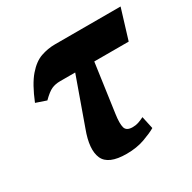

<svg xmlns="http://www.w3.org/2000/svg" viewBox="-127 -664 804 802"><g transform="rotate(-30 275.0 -263.0)"><path d="M265 10Q177 10 156.5 -36.5Q136 -83 168 -168L248 -392H175Q152 -392 134 -384Q116 -376 89 -349L39 -366Q69 -440 100.5 -476.5Q132 -513 165.5 -524.5Q199 -536 233 -536H550L506 -392H340L307 -157Q301 -115 306.5 -94.5Q312 -74 342 -74Q357 -74 369.5 -78Q382 -82 398 -90L411 -30Q391 -18 352.5 -4Q314 10 265 10Z"/></g></svg>

Font: Noto Serif Condensed ExtraBold
Style: Italic
Weight: 800
Width: 3
Italic angle: -12°
Designer: Monotype Design Team
Foundry: Monotype Imaging Inc.
Version: Version 2.014; ttfautohint (v1.8.4.7-5d5b)